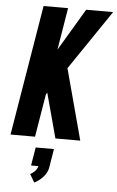

<svg xmlns="http://www.w3.org/2000/svg" viewBox="-64 -778 657 1078"><g transform="rotate(5 264.5 -239.0)"><path d="M15 0 137 -735H275L236 -498L377 -735H529L301 -399L408 0H268L200 -252L193 -241L153 0ZM171 257 144 211Q159 204 171 191Q183 178 186 163H145L162 60H265L248 163Q246 178 239 192Q232 206 221.5 218Q211 230 198 240Q185 250 171 257Z"/></g></svg>

Font: Iosevka SS04 Heavy
Style: Italic
Weight: 900
Italic angle: -9°
Monospace: yes
Designer: Belleve Invis
Foundry: Belleve Invis
Version: Version 19.0.0; ttfautohint (v1.8.4)